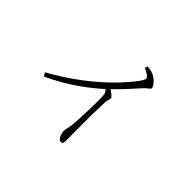

<svg xmlns="http://www.w3.org/2000/svg" viewBox="-162 -1020 1324 1324"><g transform="rotate(45 500.0 -358.0)"><path d="M600 -735C648 -711 660 -700 660 -685C660 -678 652 -663 633 -637C564 -545 405 -374 136 -225L150 -199C323 -276 453 -384 513 -439C529 -421 532 -411 533 -393C537 -349 531 -160 525 -103C521 -70 513 -52 513 -34C513 -8 527 38 552 38C567 38 572 33 572 -2C572 -65 568 -222 575 -372C576 -395 584 -407 584 -418C584 -430 562 -446 538 -462C606 -529 654 -584 691 -625C719 -656 734 -654 734 -669C734 -691 696 -730 664 -742C646 -750 629 -752 609 -754Z"/></g></svg>

Font: Noto Serif CJK SC ExtraLight
Style: Regular
Weight: 200
Designer: Ryoko NISHIZUKA 西塚涼子 (kana & ideographs); Frank Grießhammer (Latin, Greek & Cyrillic); Wenlong ZHANG 张文龙 (bopomofo); San
Foundry: Adobe
Version: Version 2.001;hotconv 1.1.0;makeotfexe 2.6.0